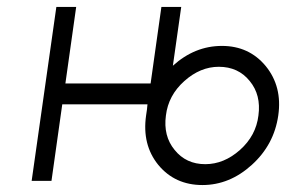

<svg xmlns="http://www.w3.org/2000/svg" viewBox="-20 -520 836 552"><path d="M609 -328Q665 -328 698 -287Q731 -247 723 -188Q716 -130 670 -89Q624 -48 570 -48Q515 -48 482 -89Q449 -129 457 -188Q464 -246 510 -287Q556 -328 609 -328ZM618 -388Q540 -388 477 -331L501 -500H444L413 -280H168L199 -500H142L71 0H128L159 -220H404Q403 -209 402.5 -205Q402 -201 400 -188Q388 -104 435 -46Q483 12 562 12Q640 12 704 -46Q768 -104 780 -188Q792 -271 744 -330Q696 -388 618 -388Z"/></svg>

Font: Unageo
Style: Light-Italic
Weight: 300
Designer: Richard Sepsi
Foundry: Richard Sepsi
Version: Version 2.000